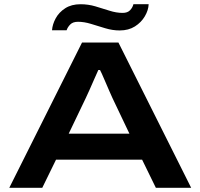

<svg xmlns="http://www.w3.org/2000/svg" viewBox="-20 -888 948 908"><path d="M24 0 368 -687H540L884 0H717L652 -133H245L180 0ZM305 -256H592L512 -424Q507 -435 497.5 -456.5Q488 -478 478.5 -500.5Q469 -523 461.5 -539.5Q454 -556 453 -557H445Q436 -537 424.5 -511Q413 -485 402.5 -461Q392 -437 385 -423ZM226 -745Q228 -773 243.5 -801.5Q259 -830 288.5 -849Q318 -868 361 -868Q397 -868 431 -858Q465 -848 497.5 -837.5Q530 -827 560 -827Q583 -827 595 -839.5Q607 -852 611 -868H683Q682 -840 665 -811Q648 -782 618 -763Q588 -744 546 -744Q512 -744 477.5 -754.5Q443 -765 410.5 -775Q378 -785 349 -785Q325 -785 312.5 -772.5Q300 -760 295 -745Z"/></svg>

Font: Archivo SemiBold Expanded SemiBold
Style: Regular
Weight: 600
Width: 7
Version: Version 2.001